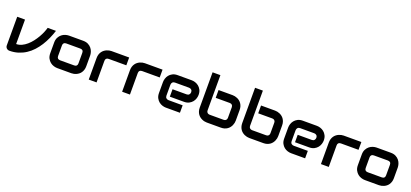

<svg xmlns="http://www.w3.org/2000/svg" viewBox="37 -1841 6281 2932"><g transform="rotate(20 3178.0 -375.0)"><path d="M689.5 -527.8Q668 -460.9 639.2 -396Q610.4 -331.1 573 -272.2Q535.6 -213.4 489.5 -163.3Q443.4 -113.3 387.5 -76.9Q331.5 -40.5 265.9 -19.8Q200.2 1 123.5 1Q110.4 1 98.6 -3.9Q86.9 -8.8 78.1 -17.3Q69.3 -25.9 64.5 -37.4Q59.6 -48.8 59.6 -62V-527.8H186.5V-130.9Q232.9 -130.9 275.6 -150.9Q318.4 -170.9 356.4 -203.9Q394.5 -236.8 427 -278.8Q459.5 -320.8 484.9 -365Q510.3 -409.2 528.1 -451.7Q545.9 -494.1 554.7 -527.8Z M1309.1 -178.2Q1309.1 -145.5 1300.8 -119.4Q1292.5 -93.3 1278.8 -73.5Q1265.1 -53.7 1247.1 -39.8Q1229 -25.9 1209.2 -17.1Q1189.5 -8.3 1169.2 -4.2Q1148.9 0 1130.9 0H901.9Q875.5 0 844.2 -9.3Q813 -18.6 786.4 -39.8Q759.8 -61 741.9 -95Q724.1 -128.9 724.1 -178.2V-350.1Q724.1 -398.9 741.9 -432.9Q759.8 -466.8 786.4 -488Q813 -509.3 844.2 -518.6Q875.5 -527.8 901.9 -527.8H1130.9Q1179.7 -527.8 1213.9 -510.3Q1248 -492.7 1269 -466.1Q1290 -439.5 1299.6 -408.2Q1309.1 -377 1309.1 -350.1ZM1182.1 -349.1Q1182.1 -375.5 1168.9 -388.2Q1155.8 -400.9 1130.9 -400.9H902.8Q877.4 -400.9 864.3 -387.9Q851.1 -375 851.1 -350.1V-178.2Q851.1 -153.3 864.3 -140.1Q877.4 -127 902.8 -127H1130.9Q1156.7 -127 1169.4 -140.1Q1182.1 -153.3 1182.1 -178.2Z M1878.9 -400.9H1593.3Q1567.4 -400.9 1554.2 -387.9Q1541 -375 1541 -350.1V0H1414.1V-350.1Q1414.1 -382.8 1422.4 -408.7Q1430.7 -434.6 1444.6 -454.3Q1458.5 -474.1 1476.6 -488Q1494.6 -502 1514.4 -510.7Q1534.2 -519.5 1554.4 -523.7Q1574.7 -527.8 1592.3 -527.8H1878.9Z M2421.4 -400.9H2135.7Q2109.9 -400.9 2096.7 -387.9Q2083.5 -375 2083.5 -350.1V0H1956.5V-350.1Q1956.5 -382.8 1964.8 -408.7Q1973.1 -434.6 1987.1 -454.3Q2001 -474.1 2019 -488Q2037.1 -502 2056.9 -510.7Q2076.7 -519.5 2096.9 -523.7Q2117.2 -527.8 2134.8 -527.8H2421.4Z M3070.8 -353Q3070.8 -326.7 3061.5 -296.1Q3052.2 -265.6 3031.5 -239.5Q3010.7 -213.4 2977.3 -195.8Q2943.8 -178.2 2896 -178.2H2667V-298.8H2896Q2921.9 -298.8 2936 -314.7Q2950.2 -330.6 2950.2 -354Q2950.2 -378.9 2934.3 -393.1Q2918.5 -407.2 2896 -407.2H2667Q2641.1 -407.2 2627 -391.4Q2612.8 -375.5 2612.8 -352.1V-174.8Q2612.8 -149.4 2628.7 -135.3Q2644.5 -121.1 2668 -121.1H2896V0H2667Q2640.6 0 2610.1 -9.3Q2579.6 -18.6 2553.5 -39.3Q2527.3 -60.1 2509.8 -93.5Q2492.2 -127 2492.2 -174.8V-353Q2492.2 -379.4 2501.5 -409.9Q2510.7 -440.4 2531.5 -466.6Q2552.2 -492.7 2585.7 -510.3Q2619.1 -527.8 2667 -527.8H2896Q2922.4 -527.8 2952.9 -518.6Q2983.4 -509.3 3009.5 -488.5Q3035.6 -467.8 3053.2 -434.3Q3070.8 -400.9 3070.8 -353Z M3738.3 -178.2Q3738.3 -160.2 3734.1 -140.1Q3730 -120.1 3721.2 -100.3Q3712.4 -80.6 3698.5 -62.5Q3684.6 -44.4 3664.8 -30.5Q3645 -16.6 3619.1 -8.3Q3593.3 0 3560.5 0H3331.5Q3313.5 0 3293.5 -4.2Q3273.4 -8.3 3253.7 -17.1Q3233.9 -25.9 3215.8 -39.8Q3197.8 -53.7 3183.8 -73.5Q3169.9 -93.3 3161.6 -119.4Q3153.3 -145.5 3153.3 -178.2V-751H3280.3V-178.2Q3280.3 -154.8 3294.9 -140.9Q3309.6 -127 3331.5 -127H3560.5Q3584.5 -127 3597.9 -141.1Q3611.3 -155.3 3611.3 -178.2V-350.1Q3611.3 -374 3597.2 -387.5Q3583 -400.9 3560.5 -400.9H3331.5V-527.8H3560.5Q3578.6 -527.8 3598.6 -523.7Q3618.7 -519.5 3638.4 -510.7Q3658.2 -502 3676.3 -488Q3694.3 -474.1 3708 -454.3Q3721.7 -434.6 3730 -408.7Q3738.3 -382.8 3738.3 -350.1Z M4428.7 -178.2Q4428.7 -160.2 4424.6 -140.1Q4420.4 -120.1 4411.6 -100.3Q4402.8 -80.6 4388.9 -62.5Q4375 -44.4 4355.2 -30.5Q4335.4 -16.6 4309.6 -8.3Q4283.7 0 4251 0H4022Q4003.9 0 3983.9 -4.2Q3963.9 -8.3 3944.1 -17.1Q3924.3 -25.9 3906.2 -39.8Q3888.2 -53.7 3874.3 -73.5Q3860.4 -93.3 3852.1 -119.4Q3843.8 -145.5 3843.8 -178.2V-751H3970.7V-178.2Q3970.7 -154.8 3985.4 -140.9Q4000 -127 4022 -127H4251Q4274.9 -127 4288.3 -141.1Q4301.8 -155.3 4301.8 -178.2V-350.1Q4301.8 -374 4287.6 -387.5Q4273.4 -400.9 4251 -400.9H4022V-527.8H4251Q4269 -527.8 4289.1 -523.7Q4309.1 -519.5 4328.9 -510.7Q4348.6 -502 4366.7 -488Q4384.8 -474.1 4398.4 -454.3Q4412.1 -434.6 4420.4 -408.7Q4428.7 -382.8 4428.7 -350.1Z M5105 -353Q5105 -326.7 5095.7 -296.1Q5086.4 -265.6 5065.7 -239.5Q5044.9 -213.4 5011.5 -195.8Q4978 -178.2 4930.2 -178.2H4701.2V-298.8H4930.2Q4956.1 -298.8 4970.2 -314.7Q4984.4 -330.6 4984.4 -354Q4984.4 -378.9 4968.5 -393.1Q4952.6 -407.2 4930.2 -407.2H4701.2Q4675.3 -407.2 4661.1 -391.4Q4647 -375.5 4647 -352.1V-174.8Q4647 -149.4 4662.8 -135.3Q4678.7 -121.1 4702.1 -121.1H4930.2V0H4701.2Q4674.8 0 4644.3 -9.3Q4613.8 -18.6 4587.6 -39.3Q4561.5 -60.1 4543.9 -93.5Q4526.4 -127 4526.4 -174.8V-353Q4526.4 -379.4 4535.6 -409.9Q4544.9 -440.4 4565.7 -466.6Q4586.4 -492.7 4619.9 -510.3Q4653.3 -527.8 4701.2 -527.8H4930.2Q4956.5 -527.8 4987.1 -518.6Q5017.6 -509.3 5043.7 -488.5Q5069.8 -467.8 5087.4 -434.3Q5105 -400.9 5105 -353Z M5652.3 -400.9H5366.7Q5340.8 -400.9 5327.6 -387.9Q5314.5 -375 5314.5 -350.1V0H5187.5V-350.1Q5187.5 -382.8 5195.8 -408.7Q5204.1 -434.6 5218 -454.3Q5231.9 -474.1 5250 -488Q5268.1 -502 5287.8 -510.7Q5307.6 -519.5 5327.9 -523.7Q5348.1 -527.8 5365.7 -527.8H5652.3Z M6308.1 -178.2Q6308.1 -145.5 6299.8 -119.4Q6291.5 -93.3 6277.8 -73.5Q6264.2 -53.7 6246.1 -39.8Q6228 -25.9 6208.3 -17.1Q6188.5 -8.3 6168.2 -4.2Q6147.9 0 6129.9 0H5900.9Q5874.5 0 5843.3 -9.3Q5812 -18.6 5785.4 -39.8Q5758.8 -61 5741 -95Q5723.1 -128.9 5723.1 -178.2V-350.1Q5723.1 -398.9 5741 -432.9Q5758.8 -466.8 5785.4 -488Q5812 -509.3 5843.3 -518.6Q5874.5 -527.8 5900.9 -527.8H6129.9Q6178.7 -527.8 6212.9 -510.3Q6247.1 -492.7 6268.1 -466.1Q6289.1 -439.5 6298.6 -408.2Q6308.1 -377 6308.1 -350.1ZM6181.2 -349.1Q6181.2 -375.5 6168 -388.2Q6154.8 -400.9 6129.9 -400.9H5901.9Q5876.5 -400.9 5863.3 -387.9Q5850.1 -375 5850.1 -350.1V-178.2Q5850.1 -153.3 5863.3 -140.1Q5876.5 -127 5901.9 -127H6129.9Q6155.8 -127 6168.5 -140.1Q6181.2 -153.3 6181.2 -178.2Z"/></g></svg>

Font: Audiowide
Style: Regular
Weight: 400
Version: Version 1.003